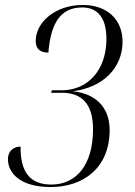

<svg xmlns="http://www.w3.org/2000/svg" viewBox="-20 -744 543 774"><path d="M184 10C315 10 422 -66 422 -220C422 -316 360 -368 273 -376C395 -391 474 -470 474 -576C474 -668 409 -724 314 -724C201 -724 124 -653 124 -579C124 -543 146 -532 175 -532C184 -644 220 -714 311 -714C377 -714 409 -668 409 -587C409 -458 331 -380 229 -380H189L186 -370H229C311 -370 355 -324 355 -223C355 -76 285 0 187 0C97 0 62 -55 63 -153C33 -153 12 -134 12 -102C12 -47 61 10 184 10Z"/></svg>

Font: Noto Serif Display SemiCondensed Light
Style: Italic
Weight: 300
Width: 4
Italic angle: -12°
Designer: Monotype Design Team
Foundry: Monotype Imaging Inc.
Version: Version 2.009